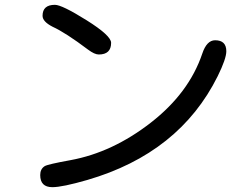

<svg xmlns="http://www.w3.org/2000/svg" viewBox="-20 -777 1040 804"><path d="M210 -756.8Q239.3 -756.8 342.3 -692.4Q445.3 -627.9 445.3 -597.7Q445.3 -548.8 393.6 -548.8Q376 -548.8 348.6 -569.3Q253.9 -640.6 200.2 -665Q158.2 -686.5 158.2 -710.9Q158.2 -756.8 210 -756.8ZM880.9 -608.4Q927.7 -608.4 927.7 -562.5Q927.7 -531.2 891.6 -458Q731.4 -135.7 345.7 -23.4Q241.2 6.8 199.2 6.8Q148.4 6.8 148.4 -43.9Q148.4 -69.3 167 -81.1Q178.7 -88.9 275.4 -106.4Q451.2 -138.7 611.3 -263.2Q771.5 -387.7 827.1 -552.7Q845.7 -608.4 880.9 -608.4Z"/></svg>

Font: MotoyaLMaru
Style: W3 mono
Weight: 400
Version: Version 1.01